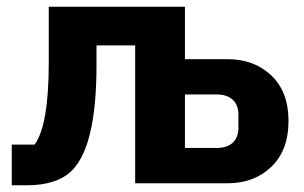

<svg xmlns="http://www.w3.org/2000/svg" viewBox="-20 -545 903 571"><path d="M15 6V-115H83Q125 -173 125 -359V-525H530V-369H657Q736 -369 787 -320.5Q838 -272 838 -185Q838 -98 787 -49Q736 0 657 0H382V-410H267V-351Q267 -111 194 -38Q150 6 60 6ZM530 -105H625Q655 -105 672 -120.5Q689 -136 689 -165V-204Q689 -233 672 -248.5Q655 -264 625 -264H530Z"/></svg>

Font: Anuphan
Style: Bold
Weight: 700
Designer: Mike Abbink, Paul van der Laan, Pieter van Rosmalen, Mint Tantisuwanna
Foundry: Bold Monday; Cadson Demak
Version: Version 3.002;hotconv 1.0.109;makeotfexe 2.5.65596